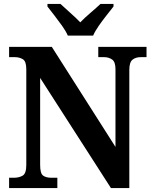

<svg xmlns="http://www.w3.org/2000/svg" viewBox="-20 -951 776 971"><path d="M26 0V-52H49Q77 -52 95 -63Q113 -74 113 -117V-601Q113 -641 95.5 -651.5Q78 -662 55 -662H26V-714H242L564 -208V-601Q564 -638 547 -650Q530 -662 506 -662H477V-714H721V-662H692Q666 -662 650 -649Q634 -636 634 -597V0H541L183 -557V-117Q183 -74 198 -63Q213 -52 240 -52H270V0ZM323 -771Q313 -794 294 -820.5Q275 -847 255 -873Q235 -899 220 -918V-931H286Q305 -913 335 -886.5Q365 -860 386 -838Q407 -860 438 -886.5Q469 -913 488 -931H554V-918Q539 -899 518.5 -873Q498 -847 479.5 -820.5Q461 -794 451 -771Z"/></svg>

Font: Noto Serif Devanagari SemiCondensed
Style: Bold
Weight: 700
Width: 4
Designer: Universal Thirst, Indian Type Foundry and the Monotype Design Team
Foundry: Monotype Imaging Inc.
Version: Version 2.004; ttfautohint (v1.8.4.7-5d5b)